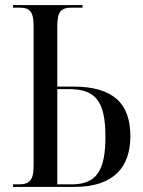

<svg xmlns="http://www.w3.org/2000/svg" viewBox="-20 -734 561 754"><path d="M31 0H272C428 0 492 -79 492 -199C492 -325 428 -394 267 -394H205V-631C205 -688 219 -704 262 -704H304V-714H31V-704H55C98 -704 112 -689 112 -629V-86C112 -27 98 -10 53 -10H31ZM262 -10H205V-384H251C354 -384 394 -338 394 -197C394 -67 361 -10 262 -10Z"/></svg>

Font: Noto Serif Display Condensed
Style: Regular
Weight: 400
Width: 3
Designer: Monotype Design Team
Foundry: Monotype Imaging Inc.
Version: Version 2.009